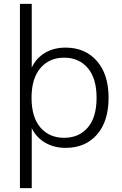

<svg xmlns="http://www.w3.org/2000/svg" viewBox="-20 -756 631 992"><path d="M83 216V-736H144V-407Q167 -456 212.5 -483Q258 -510 319 -510Q420 -510 480.5 -441Q541 -372 541 -251Q541 -129 481 -60.5Q421 8 319 8Q259 8 213 -19Q167 -46 144 -94V216ZM311 -44Q388 -44 433.5 -97Q479 -150 479 -251Q479 -351 433.5 -404.5Q388 -458 311 -458Q235 -458 189 -404.5Q143 -351 143 -251Q143 -150 189 -97Q235 -44 311 -44Z"/></svg>

Font: Mulish Light
Style: Regular
Weight: 300
Designer: Vernon Adams
Foundry: Vernon Adams
Version: Version 3.603; ttfautohint (v1.8.3)